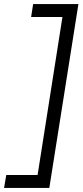

<svg xmlns="http://www.w3.org/2000/svg" viewBox="-70 -750 411 950"><path d="M318 -730 174 180H-50L-39 116H116L239 -666H84L94 -730Z"/></svg>

Font: MuseoModerno Light
Style: Italic
Weight: 300
Italic angle: -9°
Designer: Pablo Cosgaya, Héctor Gatti, Marcela Romero, and the Authors of The MuseoModerno Project.
Foundry: Omnibus-Type Team
Version: Version 1.003